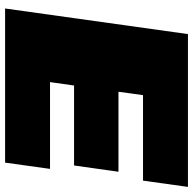

<svg xmlns="http://www.w3.org/2000/svg" viewBox="-22 -718 740 735"><g transform="rotate(90 347.5 -350.0)"><path d="M237 -172H626L602 0H12L110 -700H695L671 -528H287L362 -660L318 -342L274 -434H637L613 -264H250L320 -356L275 -40Z"/></g></svg>

Font: Pathway Extreme 28pt Black
Style: Italic
Weight: 900
Italic angle: -8°
Designer: Eduardo Rodriguez Tunni
Foundry: Eduardo Rodriguez Tunni
Version: Version 1.001;gftools[0.9.26]